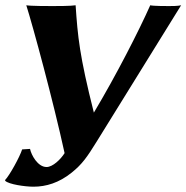

<svg xmlns="http://www.w3.org/2000/svg" viewBox="-23 -668 707 728"><path d="M221.9 -87.4C207.2 -63.9 177 -34.7 153.6 -34.7C119.9 -34.7 95.4 -80.8 90.9 -103.4L61 -101.5C51.8 -72.8 13.2 -2.8 -3.5 14.4L-3.4 17.5C10.2 31 72 39.9 103.7 39.9C152.1 39.9 200.6 25.1 248.2 -13C288.8 -45.5 307.5 -72.9 343.5 -131L663.7 -648C651.1 -645 629.1 -645 618.1 -645C607.1 -645 558.1 -645 546.7 -648C503.4 -550.5 416.4 -380.6 332.9 -241C277.9 -458.7 271.8 -530 263.7 -648C246.1 -645 193.1 -645 176.1 -645C159.1 -645 93.1 -645 76.7 -648C101.6 -569.6 179.3 -283 221.9 -87.4Z"/></svg>

Font: Linux Biolinum O 
Style: Bold Italic
Weight: 700
Designer: Philipp H. Poll
Foundry: Philipp H. Poll
Version: Version 1.3.2